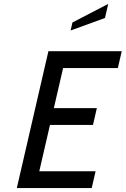

<svg xmlns="http://www.w3.org/2000/svg" viewBox="-20 -962 643 982"><path d="M66 0H449L468.9 -86H180.9L235.6 -323H455.6L475.4 -409H255.4L302.8 -614H582.8L602.6 -700H227.6ZM341.1 -806 516.9 -870 533.5 -942 350.5 -847Z"/></svg>

Font: Cabin Condensed
Style: Regular
Weight: 400
Italic angle: -13°
Designer: Pablo Impallari
Foundry: Pablo Impallari. www.impallari.com Igino Marini. www.ikern.com
Version: Version 1.006